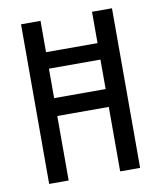

<svg xmlns="http://www.w3.org/2000/svg" viewBox="-79 -752 683 815"><g transform="rotate(-10 262.5 -344.0)"><path d="M67 0V-688H151V-553H373V-688H459V0H373V-278H151V0ZM151 -355H373V-482H151Z"/></g></svg>

Font: Saira Condensed Medium
Style: Regular
Weight: 500
Width: 3
Designer: Hector Gatti with collaboration of the Omnibus-Type team
Foundry: Omnibus-Type
Version: Version 1.101